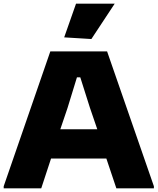

<svg xmlns="http://www.w3.org/2000/svg" viewBox="-23 -1018 852 1038"><path d="M-3 -11 249 -740H556L809 -11V0H606L552 -161H253L200 0H-3ZM503 -319 463 -436 411 -600H393L342 -434L303 -319ZM324 -816 388 -998H597L471 -807Z"/></svg>

Font: Encode Sans Wide
Style: ExtraBold
Weight: 800
Designer: Pablo Impallari, Andres Torresi
Foundry: Pablo Impallari, Andres Torresi
Version: Version 1.000; ttfautohint (v1.00) -l 8 -r 50 -G 200 -x 14 -